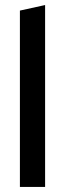

<svg xmlns="http://www.w3.org/2000/svg" viewBox="-20 -742 258 762"><path d="M159 -722V0H59V-700Z"/></svg>

Font: Red Hat Display Medium
Style: Regular
Weight: 500
Designer: Pentagram / MCKL
Foundry: Pentagram / MCKL
Version: Version 1.005; Red Hat Display Medium